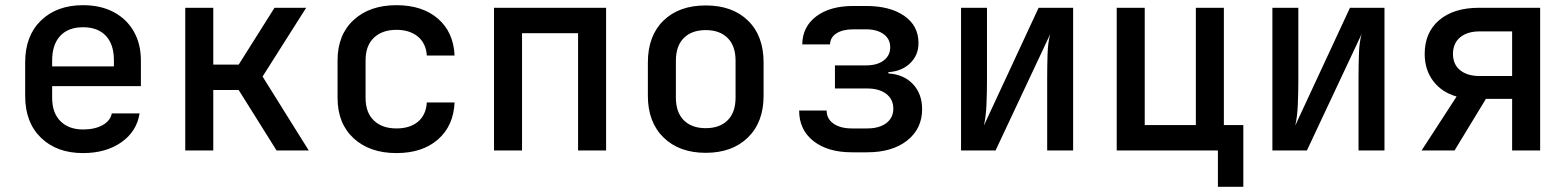

<svg xmlns="http://www.w3.org/2000/svg" viewBox="-20 -580 6040 740"><path d="M300 10Q199 10 138 -49Q77 -108 77 -210V-340Q77 -442 138 -501Q199 -560 300 -560Q368 -560 418 -533.5Q468 -507 495.5 -459Q523 -411 523 -347V-248H181V-203Q181 -145 213 -113Q245 -81 300 -81Q345 -81 375 -97.5Q405 -114 411 -143H518Q507 -73 447.5 -31.5Q388 10 300 10ZM181 -347V-324H419V-348Q419 -409 388 -442Q357 -475 300 -475Q243 -475 212 -441.5Q181 -408 181 -347Z M694 0V-550H802V-331H900L1038 -550H1160L992 -285L1170 0H1046L900 -233H802V0Z M1508 10Q1405 10 1343 -47Q1281 -104 1281 -203V-347Q1281 -446 1343 -503Q1405 -560 1508 -560Q1608 -560 1668 -508Q1728 -456 1732 -366H1625Q1622 -413 1590.5 -439Q1559 -465 1508 -465Q1453 -465 1421 -434.5Q1389 -404 1389 -348V-203Q1389 -146 1421 -115.5Q1453 -85 1508 -85Q1560 -85 1591 -111Q1622 -137 1625 -185H1732Q1728 -95 1668 -42.5Q1608 10 1508 10Z M1884 0V-550H2316V0H2208V-452H1992V0Z M2700 9Q2598 9 2537.5 -50Q2477 -109 2477 -211V-339Q2477 -442 2537 -500.5Q2597 -559 2700 -559Q2803 -559 2863 -500.5Q2923 -442 2923 -339V-211Q2923 -109 2862.5 -50Q2802 9 2700 9ZM2700 -86Q2754 -86 2784.5 -116.5Q2815 -147 2815 -204V-346Q2815 -403 2784.5 -433.5Q2754 -464 2700 -464Q2646 -464 2615.5 -433.5Q2585 -403 2585 -346V-204Q2585 -147 2615.5 -116.5Q2646 -86 2700 -86Z M3263 7Q3170 7 3115 -36.5Q3060 -80 3060 -154H3166Q3166 -122 3192.5 -103.5Q3219 -85 3263 -85H3322Q3369 -85 3396 -105.5Q3423 -126 3423 -161Q3423 -197 3396 -218Q3369 -239 3322 -239H3198V-328H3318Q3361 -328 3386 -347Q3411 -366 3411 -398Q3411 -430 3385.5 -448.5Q3360 -467 3318 -467H3269Q3228 -467 3204 -451.5Q3180 -436 3179 -409H3072Q3073 -477 3126 -517Q3179 -557 3269 -557H3318Q3410 -557 3465 -519Q3520 -481 3520 -414Q3520 -367 3487.5 -336Q3455 -305 3404 -302V-297Q3464 -293 3499 -255.5Q3534 -218 3534 -159Q3534 -84 3476.5 -38.5Q3419 7 3322 7Z M3684 0V-550H3784V-269Q3784 -225 3782 -177Q3780 -129 3772 -96L3983 -550H4116V0H4016V-281Q4016 -326 4017.5 -372Q4019 -418 4028 -449L3817 0Z M4674 140V0H4284V-550H4392V-98H4589V-550H4697V-98H4772V140Z M4884 0V-550H4984V-269Q4984 -225 4982 -177Q4980 -129 4972 -96L5183 -550H5316V0H5216V-281Q5216 -326 5217.5 -372Q5219 -418 5228 -449L5017 0Z M5459 0 5594 -208Q5537 -224 5504 -267.5Q5471 -311 5471 -372Q5471 -455 5527 -502.5Q5583 -550 5680 -550H5916V0H5808V-199H5707L5586 0ZM5683 -287H5808V-459H5683Q5635 -459 5607.5 -436Q5580 -413 5580 -372Q5580 -332 5607.5 -309.5Q5635 -287 5683 -287Z"/></svg>

Font: JetBrains Mono NL SemiBold
Style: Regular
Weight: 600
Designer: Philipp Nurullin, Konstantin Bulenkov
Foundry: JetBrains
Version: Version 2.304; ttfautohint (v1.8.4.7-5d5b)